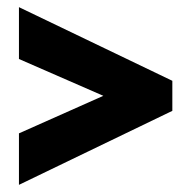

<svg xmlns="http://www.w3.org/2000/svg" viewBox="-20 -629 530 537"><path d="M33 -112 462 -319V-403L33 -609V-464L269 -361L33 -256Z"/></svg>

Font: Noto Sans Display Condensed Black
Style: Regular
Weight: 900
Width: 3
Designer: Monotype Design team
Foundry: Monotype Imaging Inc.
Version: 1.000